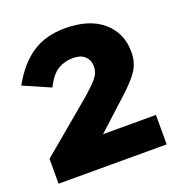

<svg xmlns="http://www.w3.org/2000/svg" viewBox="-97 -936 585 631"><g transform="rotate(-20 196.0 -620.5)"><path d="M3 -471 145 -590Q190 -627 210 -646.5Q230 -666 237 -678.5Q244 -691 244 -707Q244 -729 229.5 -742.5Q215 -756 189 -756Q159 -756 135.5 -742Q112 -728 92 -688L-2 -729Q35 -795 82.5 -826Q130 -857 197 -857Q281 -857 328.5 -816.5Q376 -776 376 -709Q376 -674 359.5 -647.5Q343 -621 300 -582L196 -487H381V-384H3Z"/></g></svg>

Font: Morrison Black
Style: Regular
Weight: 900
Designer: Pablo Impallari, Rodrigo Fuenzalida (Modified by Dan O. Williams)
Version: Version 0.03;June 6, 2019;FontCreator 11.5.0.2425 64-bit; tt